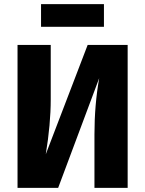

<svg xmlns="http://www.w3.org/2000/svg" viewBox="-20 -911 703 931"><path d="M484 -781H179V-891H484ZM599 -693V0H438V-259Q438 -402 461 -532L262 0H65V-693H226V-429Q226 -309 202 -163L405 -693Z"/></svg>

Font: Fira Sans
Style: Bold
Weight: 700
Designer: bBox Type GmbH & Carrois Corporate GbR & Edenspiekermann AG
Foundry: bBox Type GmbH & Carrois Corporate GbR & Edenspiekermann AG
Version: Version 4.301;PS 004.301;hotconv 1.0.88;makeotf.lib2.5.64775